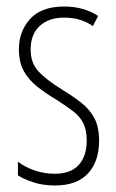

<svg xmlns="http://www.w3.org/2000/svg" viewBox="-20 -559 357 589"><path d="M284 -127Q284 -64 250 -27Q216 10 149 10Q112 10 83 0.5Q54 -9 35 -21V-63Q57 -46 86.5 -36Q116 -26 148 -26Q197 -26 221.5 -53Q246 -80 246 -128Q246 -160 235.5 -181Q225 -202 204.5 -217.5Q184 -233 155 -252Q121 -272 94.5 -293Q68 -314 53 -341Q38 -368 38 -408Q38 -463 72.5 -501Q107 -539 177 -539Q237 -539 281 -510L265 -479Q228 -505 176 -505Q130 -505 102 -479.5Q74 -454 74 -407Q74 -366 97.5 -340.5Q121 -315 169 -285Q202 -265 228 -245Q254 -225 269 -197.5Q284 -170 284 -127Z"/></svg>

Font: Noto Sans Myanmar UI ExtraCondensed ExtraLight
Style: Regular
Weight: 200
Width: 2
Designer: Monotype Design Team
Foundry: Monotype Imaging Inc.
Version: Version 2.103; ttfautohint (v1.8.4.7-5d5b)